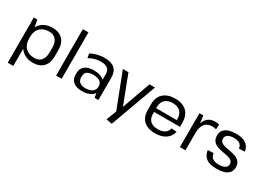

<svg xmlns="http://www.w3.org/2000/svg" viewBox="-21 -1599 3619 2651"><g transform="rotate(30 1789.0 -274.0)"><path d="M379.9 7.9Q305.6 7.9 249.5 -23.5Q193.4 -54.8 162.5 -112Q131.6 -169.1 131.5 -246V-298.4Q131.6 -375.3 162.7 -431.2Q193.7 -487 249.7 -517.5Q305.7 -547.9 381.1 -547.9Q487.1 -547.9 545 -488.1Q602.8 -428.3 602.8 -318.6V-221.4Q602.8 -111.7 544.7 -51.9Q486.5 7.9 379.9 7.9ZM84.2 -540H140.1L173.1 -372.3V180H84.2ZM367.7 -59.4Q437.2 -59.4 475.6 -104.1Q513.9 -148.8 513.9 -228.6V-309.2Q513.9 -390.7 475.6 -435Q437.2 -479.3 367.7 -479.3Q276.9 -479.3 225 -428.1Q173.1 -377 173.1 -286.6V-255.7Q173.1 -164.4 225.3 -111.9Q277.6 -59.4 367.7 -59.4Z M840.1 -740V0H751.2V-740Z M1336.2 -179.2V-355.9Q1336.2 -419 1301.6 -447.6Q1266.9 -476.3 1190.8 -476.3Q1142.2 -476.3 1095.1 -462.8Q1047.9 -449.4 1006.3 -424.3L993 -491.7Q1019.9 -508.4 1056.7 -520.8Q1093.5 -533.2 1133.7 -540.6Q1173.9 -547.9 1210.6 -547.9Q1318.7 -547.9 1372.5 -500Q1426.4 -452.1 1426.4 -355.9V0H1365ZM1163.2 7.9Q1076.7 7.9 1027.4 -32.1Q978.1 -72.2 978.1 -143.2V-172.3Q978.1 -244.3 1027.8 -284.4Q1077.5 -324.4 1167.9 -324.4Q1263.1 -324.4 1318.5 -286.1Q1374 -247.9 1374 -176.8V-145.9Q1374 -73.8 1317.7 -33Q1261.4 7.9 1163.2 7.9ZM1187.7 -50.3Q1255.4 -50.3 1295.2 -79.1Q1335 -107.9 1335 -155.7V-170.2Q1335 -216.1 1297.5 -241.5Q1259.9 -266.8 1192.2 -266.8Q1130.2 -266.8 1096.7 -243.9Q1063.1 -221 1063.1 -165.8V-153Q1063.1 -102.9 1095.8 -76.6Q1128.4 -50.3 1187.7 -50.3Z M1656.8 175.1 1732.5 -21.5 1723.9 29.3 1504.4 -540H1593.4L1764.7 -93.3H1768.7L1928.8 -540H2016.8L1750.2 191.6Z M2330 7.9Q2251.9 7.9 2197.1 -18.7Q2142.3 -45.2 2113.5 -96.4Q2084.7 -147.6 2084.7 -220.5V-319.5Q2084.7 -390.7 2115.2 -441.9Q2145.6 -493.1 2202.4 -520.5Q2259.1 -547.9 2337.9 -547.9Q2458.1 -547.9 2522.8 -484.4Q2587.5 -420.8 2587.5 -304.5V-242.1H2156.5V-300.6H2516.2L2502.1 -277.6V-324.4Q2502.1 -396.4 2458.7 -436.8Q2415.3 -477.2 2339.1 -477.2Q2260.1 -477.2 2216.8 -435.9Q2173.5 -394.7 2173.5 -320.1V-211.9Q2173.5 -138.4 2215.5 -99.2Q2257.5 -60.1 2334.1 -60.1Q2402.3 -60.1 2444.1 -87.4Q2485.9 -114.7 2496.3 -164.8L2581 -159.7Q2563.1 -79.3 2497.3 -35.7Q2431.6 7.9 2330 7.9Z M2725.2 -540H2786.5L2814.1 -341.6V0H2725.2ZM2786.1 -297Q2786.1 -420.5 2834.5 -484.2Q2882.8 -547.9 2974.3 -547.9Q2990.4 -547.9 3007.2 -545.8Q3023.9 -543.8 3040.2 -539.6L3034.8 -462.2Q3004.8 -470.4 2969.6 -470.4Q2892.9 -470.4 2853.5 -420.6Q2814.1 -370.8 2814.1 -270.7Z M3311.2 7.2Q3203.4 7.2 3147.1 -32.7Q3090.9 -72.7 3078.5 -157.4L3169.7 -160.7Q3175.6 -108.2 3210 -83Q3244.3 -57.9 3310.3 -57.9Q3372.9 -57.9 3407.1 -79Q3441.4 -100.1 3441.4 -139Q3441.4 -171.4 3422.1 -188.9Q3402.9 -206.5 3371.5 -215.7Q3340.2 -225 3302.6 -231.3Q3265.1 -237.7 3227.6 -246.3Q3190 -255 3158.6 -271.8Q3127.3 -288.6 3108 -318.1Q3088.8 -347.5 3088.8 -396.7Q3088.8 -470.9 3145.4 -509.5Q3201.9 -548.1 3311.5 -548.1Q3377.9 -548.1 3424.6 -530.8Q3471.4 -513.5 3498.8 -478.9Q3526.2 -444.4 3533 -393.2L3441.5 -389Q3437.9 -435.3 3405.2 -459.1Q3372.5 -483 3312.7 -483Q3249.5 -483 3215.7 -461.1Q3181.9 -439.2 3181.9 -398.5Q3181.9 -366.1 3201.1 -348.2Q3220.4 -330.3 3251.8 -320.9Q3283.1 -311.6 3320.7 -305.3Q3358.2 -298.9 3395.7 -290.2Q3433.3 -281.5 3464.6 -265Q3496 -248.6 3515.2 -219.1Q3534.5 -189.6 3534.5 -140.5Q3534.5 -68.1 3477.7 -30.4Q3420.9 7.2 3311.2 7.2Z"/></g></svg>

Font: Pathway Extreme 8pt Thin
Style: Regular
Weight: 100
Version: Version 1.001;gftools[0.9.26]